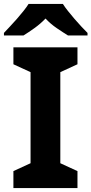

<svg xmlns="http://www.w3.org/2000/svg" viewBox="-36 -954 464 974"><path d="M32 -628V-714H357V-628L270 -588V-126L357 -86V0H32V-86L119 -126V-588ZM109 -934H283Q293 -918 309 -898Q325 -878 342.5 -857.5Q360 -837 377.5 -818.5Q395 -800 408 -787V-774H309Q283 -790 251.5 -811.5Q220 -833 195 -860Q169 -833 139 -811.5Q109 -790 83 -774H-16V-787Q-3 -801 14.5 -819.5Q32 -838 49.5 -858Q67 -878 83 -898Q99 -918 109 -934Z"/></svg>

Font: BC Sans
Style: Bold
Weight: 700
Designer: Monotype Design Team
Province of B.C.
Foundry: Monotype Imaging Inc.
Version: Version 2.000;GOOG;noto-source:20170915:90ef993387c0